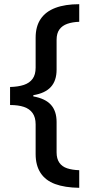

<svg xmlns="http://www.w3.org/2000/svg" viewBox="-20 -736 430 916"><path d="M358 160Q289 159 243 142Q197 125 173.5 89Q150 53 150 -1V-143Q150 -176 135.5 -196.5Q121 -217 94 -226Q67 -235 28 -235V-321Q67 -322 94 -331Q121 -340 135.5 -360Q150 -380 150 -413V-556Q150 -610 174 -645.5Q198 -681 244.5 -698.5Q291 -716 358 -716V-632Q326 -631 301.5 -622.5Q277 -614 263.5 -595.5Q250 -577 250 -546V-404Q250 -351 222.5 -321Q195 -291 139 -282V-276Q196 -266 223 -236Q250 -206 250 -154V-9Q250 21 263 40Q276 59 300.5 67Q325 75 358 76Z"/></svg>

Font: Noto Sans Symbols Medium
Style: Regular
Weight: 500
Version: Version 2.002